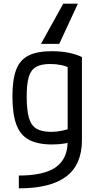

<svg xmlns="http://www.w3.org/2000/svg" viewBox="-20 -810 540 1050"><path d="M326 -790H406L304 -570H204ZM83 150Q220 150 285 104.5Q350 59 350 -38V-480L370 -435Q341 -449 313 -454.5Q285 -460 254 -460Q205 -460 177 -444Q149 -428 137.5 -389.5Q126 -351 126 -283Q126 -209 138 -166.5Q150 -124 179 -106.5Q208 -89 259 -89Q289 -89 315.5 -94.5Q342 -100 372 -110L393 -40Q366 -31 335 -25.5Q304 -20 264 -20Q185 -20 137.5 -46Q90 -72 69 -130Q48 -188 48 -284Q48 -375 68.5 -429Q89 -483 136.5 -506.5Q184 -530 263 -530Q361 -530 428 -498V-43Q428 90 342.5 155Q257 220 83 220Z"/></svg>

Font: M PLUS 1 Code
Style: Regular
Weight: 400
Designer: Coji Morishita
Foundry: UNDERFOREST DESIGN
Version: Version 1.005